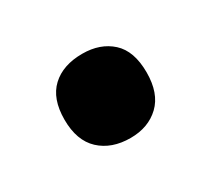

<svg xmlns="http://www.w3.org/2000/svg" viewBox="-51 -234 360 326"><g transform="rotate(-30 128.5 -70.5)"><path d="M48 -71Q48 -112 70 -132.5Q92 -153 130 -153Q165 -153 187 -133Q209 -113 209 -71Q209 -30 187 -9Q165 12 130 12Q93 12 70.5 -9Q48 -30 48 -71Z"/></g></svg>

Font: Noto Sans Display Condensed
Style: Bold
Weight: 700
Width: 3
Designer: Monotype Design Team
Foundry: Monotype Imaging Inc.
Version: Version 2.003